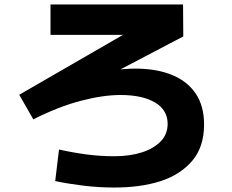

<svg xmlns="http://www.w3.org/2000/svg" viewBox="-20 -782 1040 859"><path d="M491 -83Q527 -83 558 -87.5Q589 -92 615.5 -100.5Q642 -109 663 -121.5Q684 -134 699.5 -150Q715 -166 722.5 -186Q730 -206 730 -228Q730 -290 673.5 -323.5Q617 -357 519 -357Q441 -357 341.5 -331Q242 -305 129 -248L66 -358L726 -739L758 -626H206V-762H799L800 -619L146 -276L102 -349Q239 -411 362.5 -443Q486 -475 586 -475Q680 -475 749 -447Q818 -419 855.5 -363.5Q893 -308 893 -224Q893 -174 879.5 -133.5Q866 -93 840 -62.5Q814 -32 778.5 -9Q743 14 698 28.5Q653 43 601 50Q549 57 491 57Q419 57 348 48Q277 39 227 28L244 -113Q307 -99 367.5 -91Q428 -83 491 -83Z"/></svg>

Font: Murecho Thin ExtraBold
Style: Regular
Weight: 800
Version: Version 1.010